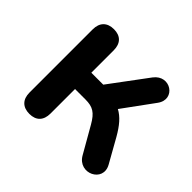

<svg xmlns="http://www.w3.org/2000/svg" viewBox="-125 -648 808 808"><g transform="rotate(45 279.5 -244.0)"><path d="M134 8C174 8 196 -15 196 -56V-202H258C302 -202 323 -189 349 -144L416 -27C456 43 560 -7 521 -77L462 -182C437 -226 413 -254 383 -270L483 -407C530 -471 440 -531 392 -467L267 -299H196V-432C196 -473 174 -496 134 -496C94 -496 71 -473 71 -432V-56C71 -15 94 8 134 8Z"/></g></svg>

Font: Nunito
Style: Bold
Weight: 700
Designer: Vernon Adams
Foundry: Vernon Adams
Version: Version 3.602